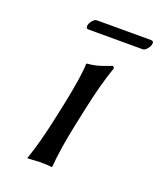

<svg xmlns="http://www.w3.org/2000/svg" viewBox="-114 -655 611 732"><g transform="rotate(20 191.5 -289.5)"><path d="M354.5 -538.1H134.8Q123 -538.1 126 -553.2Q127.9 -562.5 136.5 -572.3Q145 -582 152.3 -582H372.6Q385.3 -582 382.3 -567.9Q380.4 -558.1 371.6 -548.1Q362.8 -538.1 354.5 -538.1ZM144 -234.9Q169.9 -357.9 171.4 -411.1L173.8 -414.1Q183.6 -414.6 193.4 -416.3Q203.1 -418 210 -419.4Q216.8 -420.9 226.6 -424.1Q236.3 -427.2 240.5 -428.7Q244.6 -430.2 254.9 -434.1Q265.1 -438 268.1 -439Q277.3 -439 275.4 -429.2Q249 -353 227.5 -251L212.4 -180.2Q189.5 -71.3 184.1 0L181.6 2.9Q168 0 133.8 0L84.5 2.9L84 0Q108.4 -67.9 132.3 -180.2Z"/></g></svg>

Font: Linux Biolinum
Style: Italic
Weight: 400
Italic angle: -12°
Designer: Philipp H. Poll
Foundry: Philipp H. Poll
Version: Version 1.1.3 ; ttfautohint (v0.9)